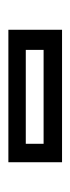

<svg xmlns="http://www.w3.org/2000/svg" viewBox="125 -531 168 458"><g transform="rotate(90 209.0 -302.0)"><path d="M51 -238V-366H367V-238ZM99 -279.5H323V-322H99Z"/></g></svg>

Font: Tourney Medium
Style: Regular
Weight: 500
Designer: Tyler Finck
Foundry: Etcetera Type Co
Version: Version 1.015